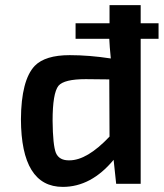

<svg xmlns="http://www.w3.org/2000/svg" viewBox="-20 -720 641 752"><path d="M531 -568V0H435L425 -94Q337 12 226 12Q63 12 62 -253Q63 -406 116 -462Q157 -504 253 -504Q329 -504 414 -491Q409 -541 408 -568H276V-629H409V-700H531V-629H601V-568ZM316 -410Q231 -410 209 -384Q186 -355 186 -247Q187 -151 199 -121Q212 -91 252 -92Q321 -92 409 -185L408 -409Z"/></svg>

Font: Taylor Sans Upright Semi Bold
Style: Regular
Weight: 600
Italic angle: -8°
Designer: Natanael Gama
Version: Version 1.001 September 8, 2015